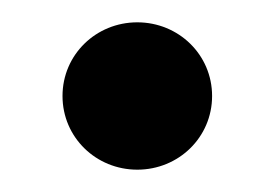

<svg xmlns="http://www.w3.org/2000/svg" viewBox="-20 -142 238 172"><path d="M36 -56C36 -19 66 10 103 10C140 10 170 -19 170 -56C170 -93 140 -122 103 -122C66 -122 36 -93 36 -56Z"/></svg>

Font: Charger Pro
Style: BdExt
Weight: 700
Designer: Jasper
Foundry: Cannot Into Space Fonts
Version: Version 1.09